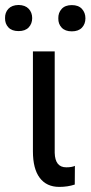

<svg xmlns="http://www.w3.org/2000/svg" viewBox="-38 -731 357 757"><path d="M177.7 -528.3V-128.4Q179.2 -71.3 223.1 -71.3Q245.6 -71.3 257.3 -77.1L256.8 -3.4Q229 5.9 195.8 5.9Q145.5 5.9 118.7 -29.8Q91.8 -65.4 91.8 -134.3V-528.3ZM191.9 -658.7Q191.4 -680.7 205.1 -695.8Q218.8 -710.9 245.1 -710.9Q271.5 -710.9 285.2 -695.8Q298.8 -680.7 298.8 -658.7Q298.8 -636.7 285.2 -622.1Q271.5 -607.4 245.1 -607.4Q218.8 -607.4 205.1 -622.1Q191.4 -636.7 191.9 -658.7ZM-18.1 -659.7Q-18.6 -681.6 -4.9 -696.3Q8.8 -710.9 35.2 -711.4Q61.5 -710.9 75.2 -696.3Q88.9 -681.6 88.9 -659.7Q88.9 -637.7 75.2 -623Q61.5 -608.4 35.2 -608.4Q8.8 -608.4 -4.9 -623Q-18.6 -637.7 -18.1 -659.7Z"/></svg>

Font: RobotoCondensed-Regular
Style: Regular
Weight: 400
Designer: Google
Version: Version 2.001201; 2014